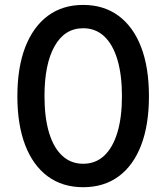

<svg xmlns="http://www.w3.org/2000/svg" viewBox="-20 -758 683 788"><path d="M321.3 10.3Q236.3 10.3 176 -34.2Q115.7 -78.6 83.5 -162.1Q51.3 -245.6 51.3 -363.3Q51.3 -481 83.7 -564.7Q116.2 -648.4 176.5 -693.1Q236.8 -737.8 321.3 -737.8Q406.2 -737.8 466.8 -692.9Q527.3 -647.9 559.3 -564.5Q591.3 -481 591.3 -363.3Q591.3 -245.6 559.3 -162.1Q527.3 -78.6 467 -34.2Q406.7 10.3 321.3 10.3ZM321.3 -85.9Q372.1 -85.9 407.5 -118.9Q442.9 -151.9 461.7 -213.9Q480.5 -275.9 480.5 -363.3Q480.5 -451.2 461.7 -513.7Q442.9 -576.2 407.5 -609.1Q372.1 -642.1 321.3 -642.1Q245.6 -642.1 204.1 -568.6Q162.6 -495.1 162.6 -363.3Q162.6 -275.9 181.2 -213.9Q199.7 -151.9 235.4 -118.9Q271 -85.9 321.3 -85.9Z"/></svg>

Font: V-Inter
Style: Medium-500
Weight: 500
Designer: Rasmus Andersson
Foundry: rsms
Version: Version 4.000;git-4146feb